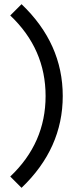

<svg xmlns="http://www.w3.org/2000/svg" viewBox="-20 -750 390 918"><path d="M29 -676 83 -730Q280 -542 280 -291Q280 -40 83 148L29 94Q198 -66 198 -291Q198 -516 29 -676Z"/></svg>

Font: Average Sans
Style: Regular
Weight: 400
Designer: Eduardo Rodriguez Tunni
Foundry: Eduardo Rodriguez Tunni
Version: Version 1.002